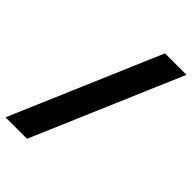

<svg xmlns="http://www.w3.org/2000/svg" viewBox="-251 -762 974 974"><g transform="rotate(45 236.0 -275.0)"><path d="M142 126H-12L330.5 -675.5H484.5Z"/></g></svg>

Font: Anek Devanagari Medium ExtraBold
Style: Regular
Weight: 800
Version: Version 1.003